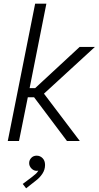

<svg xmlns="http://www.w3.org/2000/svg" viewBox="-20 -772 540 1051"><path d="M172.4 -752H233.9L142.1 -289.6H172.4L416 -515.1H499.5L220.7 -259.3L417 0H346.7L166.5 -239.7H132.3L84 0H22.5ZM104.5 234.9 155.8 196.3Q169.4 186 177.5 178.2Q185.5 170.4 189.9 161.6Q186.5 163.1 180.2 163.1Q165 163.1 152.3 150.4Q139.6 137.7 139.6 120.6Q139.6 104.5 151.1 92.3Q162.6 80.1 180.7 80.1Q199.7 80.1 213.1 93.8Q226.6 107.4 226.6 130.9Q226.6 157.2 211.9 179.2Q197.3 201.2 176.3 216.8L123 258.8Z"/></svg>

Font: Reddit Sans Fudge Light Italic
Style: Regular
Weight: 300
Italic angle: -11.25°
Designer: Stephen Hutchings
Version: Version 1.013